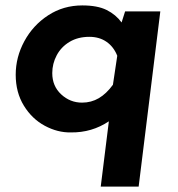

<svg xmlns="http://www.w3.org/2000/svg" viewBox="-20 -479 657 709"><path d="M572 -437 492 210H352L382 -31Q319 11 242 10Q193 11 145.5 -14.5Q98 -40 68 -89Q38 -138 38 -203Q38 -268 70 -327Q102 -386 158 -422.5Q214 -459 284 -459Q340 -459 374 -442Q408 -425 429 -396L442 -437ZM397 -166 413 -273Q400 -306 373.5 -324.5Q347 -343 310 -343Q268 -343 237 -324.5Q206 -306 189.5 -275Q173 -244 173 -209Q173 -161 206 -130.5Q239 -100 283 -100Q317 -100 345 -116.5Q373 -133 397 -166Z"/></svg>

Font: Josefin Sans
Style: Bold Italic
Weight: 700
Italic angle: -7°
Designer: Santiago Orozco
Foundry: Typemade
Version: Version 2.000